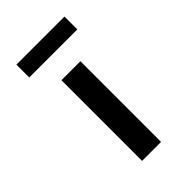

<svg xmlns="http://www.w3.org/2000/svg" viewBox="-219 -806 887 887"><g transform="rotate(-45 224.5 -362.5)"><path d="M163 0V-527H287V0ZM67 -641V-725H381V-641Z"/></g></svg>

Font: Lexend Peta Medium
Style: Regular
Weight: 500
Designer: Bonnie Shaver-Troup, Thomas Jockin
Foundry: Lexend
Version: Version 1.007